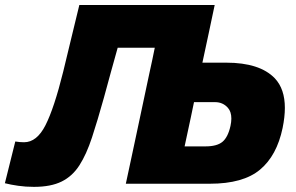

<svg xmlns="http://www.w3.org/2000/svg" viewBox="-60 -733 1181 766"><path d="M75.5 12.5Q42 12.5 12.5 8.2Q-17 4 -40.5 -2L1 -168.5Q9.5 -167 19.2 -166.2Q29 -165.5 36 -165.5Q87 -165.5 121.5 -233.5Q156 -301.5 192 -446.5Q207.5 -510.5 224 -579Q240.5 -647.5 256.5 -713H796.5Q784 -653 772.5 -599.5Q761 -546 747.5 -483H842.5Q976.5 -483 1036.5 -420.5Q1076.5 -378 1076.5 -302.5Q1076.5 -266.5 1067.5 -222.5Q1044.5 -112 977.2 -56Q910 0 777.5 0H442Q454 -56.5 465.5 -109.5Q476.5 -162.5 491.5 -231.5L536 -441Q542 -469 547.5 -494Q552.5 -519 557.5 -542.5H409.5Q396 -494 382.2 -444.5Q368.5 -395 354.5 -343Q329 -251.5 307 -184.5Q285 -117.5 257 -73.8Q229 -30 186 -8.8Q143 12.5 75.5 12.5ZM676.5 -149H760Q805.5 -149 827.5 -167.2Q849.5 -185.5 859.5 -230.5Q863 -246.5 863 -260Q863 -287 849.5 -302.5Q829.5 -325.5 798 -325.5H714L701.5 -265.5Q694.5 -232.5 688.5 -205Q682.5 -177 676.5 -149Z"/></svg>

Font: Heraclito ExtraBold
Style: Italic
Weight: 800
Italic angle: -12°
Designer: Kostas Bartsokas (font) & Cristiano Sobral (main changes)
Foundry: Kostas Bartsokas (font) & Cristiano Sobral (main changes)
Version: Version 1.00;July 8, 2020;FontCreator 13.0.0.2655 64-bit